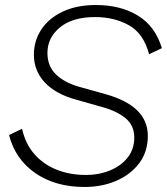

<svg xmlns="http://www.w3.org/2000/svg" viewBox="-20 -736 665 765"><path d="M317 9Q201 9 121 -46Q41 -101 16 -198L68 -223Q81 -163 117 -122Q153 -81 205.5 -60Q258 -39 321 -39Q377 -39 421 -58Q465 -77 490 -110Q515 -143 515 -188Q515 -237 479 -266Q443 -295 382 -311L283 -339Q202 -361 158.5 -407.5Q115 -454 115 -518Q115 -574 145 -619Q175 -664 230.5 -690Q286 -716 362 -716Q461 -716 530 -673.5Q599 -631 625 -544L574 -520Q552 -603 493.5 -635.5Q435 -668 359 -668Q269 -668 219 -627Q169 -586 169 -525Q169 -473 202.5 -440Q236 -407 296 -390L400 -361Q569 -314 569 -195Q569 -131 534.5 -85.5Q500 -40 443 -15.5Q386 9 317 9Z"/></svg>

Font: Prodigy Sans Light
Style: Italic
Weight: 300
Italic angle: -13°
Designer: Wei Huang
Foundry: Wei Huang
Version: Version 1.003; ttfautohint (v1.8.3)